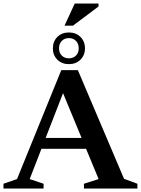

<svg xmlns="http://www.w3.org/2000/svg" viewBox="-27 -1086 812 1106"><path d="M180.5 -229V-291.5H522V-229ZM687.5 -56 764.5 -27.5V0H456.5V-27.5L541 -54.5L323.5 -580H348L144 -54.5L224 -27.5V0H-7V-27.5L71 -54.5L326 -682H421.5ZM369.5 -899Q410.5 -899 436.5 -873.2Q462.5 -847.5 462.5 -807.5Q462.5 -768 436.5 -742.2Q410.5 -716.5 369.5 -716.5Q329.5 -716.5 303.5 -742.2Q277.5 -768 277.5 -807.5Q277.5 -847.5 303.5 -873.2Q329.5 -899 369.5 -899ZM370 -750Q395 -750 410.8 -766Q426.5 -782 426.5 -807.5Q426.5 -834 410.8 -850.2Q395 -866.5 370 -866.5Q344.5 -866.5 328.8 -850.2Q313 -834 313 -807.5Q313 -782 328.8 -766Q344.5 -750 370 -750ZM344.5 -938 403.5 -1065.5H540.5V-1048.5L393 -938Z"/></svg>

Font: Newsreader 16pt SemiBold
Style: Regular
Weight: 600
Designer: Hugues Gentile
Foundry: Production Type
Version: Version 1.003